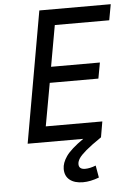

<svg xmlns="http://www.w3.org/2000/svg" viewBox="-60 -724 672 991"><g transform="rotate(-5 276.0 -228.5)"><path d="M413 206Q368 223 330 223Q286 223 261 203Q236 183 236 146Q236 115 259.5 81Q283 47 350 0H62L182 -680H552L537 -598H255L217 -385H470L455 -303H203L163 -81H456L442 0Q389 36 361.5 59.5Q334 83 324 98.5Q314 114 314 128Q314 155 347 155Q371 155 402 143Z"/></g></svg>

Font: Inria Sans
Style: Italic
Weight: 400
Italic angle: -10°
Designer: Black Foundry Team
Foundry: Black Foundry
Version: Version 1.2; ttfautohint (v1.8.3)